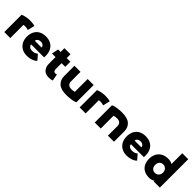

<svg xmlns="http://www.w3.org/2000/svg" viewBox="311 -2110 3504 3504"><g transform="rotate(45 2062.5 -358.0)"><path d="M247 -344Q235 -344 225.5 -343Q216 -342 209 -339V0H54V-446Q81 -461 134.5 -472Q188 -483 242 -483Q272 -483 307 -479Q342 -475 363 -466L331 -330Q296 -344 247 -344Z M655 17Q574 17 517.5 -16Q461 -49 432.5 -105.5Q404 -162 404 -233Q404 -305 432 -361.5Q460 -418 515.5 -450Q571 -482 650 -482Q729 -482 784.5 -450Q840 -418 868 -361.5Q896 -305 896 -233Q896 -204 895 -187H560Q563 -165 575 -149Q587 -133 607 -124.5Q627 -116 655 -116Q692 -116 719.5 -125.5Q747 -135 767 -155L852 -56Q827 -24 769.5 -3.5Q712 17 655 17ZM650 -349Q626 -349 606 -340.5Q586 -332 574 -316.5Q562 -301 562 -281H736Q735 -301 724 -316.5Q713 -332 693.5 -340.5Q674 -349 650 -349Z M1039 -158 1038 -219Q1038 -259 1038.5 -279Q1039 -299 1039 -338H947L973 -470H1038V-568H1195V-470H1290V-338H1195Q1194 -239 1195 -189Q1196 -158 1207.5 -141.5Q1219 -125 1239 -125Q1265 -125 1281 -131L1305 -1Q1275 14 1205 14Q1126 14 1083 -35.5Q1040 -85 1039 -158Z M1891 -470V-26Q1858 -6 1791 3.5Q1724 13 1670 13Q1523 13 1459.5 -46.5Q1396 -106 1395 -199Q1394 -335 1395 -470H1552L1551 -388Q1551 -277 1552 -220Q1553 -175 1579.5 -151.5Q1606 -128 1657 -128Q1680 -128 1703 -131.5Q1726 -135 1736 -140V-470Z M2192 -344Q2180 -344 2170.5 -343Q2161 -342 2154 -339V0H1999V-446Q2026 -461 2079.5 -472Q2133 -483 2187 -483Q2217 -483 2252 -479Q2287 -475 2308 -466L2276 -330Q2241 -344 2192 -344Z M2389 0V-444Q2422 -464 2489 -473.5Q2556 -483 2610 -483Q2757 -483 2820.5 -423.5Q2884 -364 2885 -271Q2886 -136 2885 0H2728Q2729 -125 2728 -250Q2727 -295 2700.5 -318.5Q2674 -342 2623 -342Q2600 -342 2577 -338.5Q2554 -335 2544 -330V0Z M3230 17Q3149 17 3092.5 -16Q3036 -49 3007.5 -105.5Q2979 -162 2979 -233Q2979 -305 3007 -361.5Q3035 -418 3090.5 -450Q3146 -482 3225 -482Q3304 -482 3359.5 -450Q3415 -418 3443 -361.5Q3471 -305 3471 -233Q3471 -204 3470 -187H3135Q3138 -165 3150 -149Q3162 -133 3182 -124.5Q3202 -116 3230 -116Q3267 -116 3294.5 -125.5Q3322 -135 3342 -155L3427 -56Q3402 -24 3344.5 -3.5Q3287 17 3230 17ZM3225 -349Q3201 -349 3181 -340.5Q3161 -332 3149 -316.5Q3137 -301 3137 -281H3311Q3310 -301 3299 -316.5Q3288 -332 3268.5 -340.5Q3249 -349 3225 -349Z M3715 -234Q3715 -201 3727.5 -176Q3740 -151 3762 -138Q3784 -125 3813 -125Q3843 -125 3866.5 -138.5Q3890 -152 3903.5 -177Q3917 -202 3917 -234Q3917 -266 3903.5 -291Q3890 -316 3866.5 -330Q3843 -344 3813 -344Q3784 -344 3762 -331Q3740 -318 3727.5 -293Q3715 -268 3715 -234ZM3557 -234Q3557 -303 3585 -359Q3613 -415 3669 -448.5Q3725 -482 3805 -482Q3833 -482 3867.5 -474Q3902 -466 3917 -453L3915 -478V-733H4069V0H3911V-6L3912 -21Q3894 -4 3860.5 4.5Q3827 13 3805 13Q3725 13 3669.5 -17Q3614 -47 3585.5 -102.5Q3557 -158 3557 -234Z"/></g></svg>

Font: Kreadon
Style: Regular
Weight: 400
Designer: kohakuno
Foundry: StudioGnu
Version: Version 1.000;Glyphs 3.1.2 (3151)